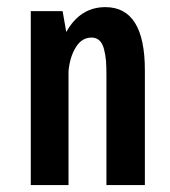

<svg xmlns="http://www.w3.org/2000/svg" viewBox="-20 -532 490 552"><path d="M68.5 0V-500H160L170.5 -440Q210.5 -511.5 283 -511.5Q396.5 -511.5 396.5 -330V0H286V-316Q286 -340 284.8 -356.5Q283.5 -373 279.2 -390Q275 -407 266 -415.5Q257 -424 243 -424Q215 -424 197.8 -395.8Q180.5 -367.5 177 -327V0Z"/></svg>

Font: League Mono Condensed Medium
Style: Regular
Weight: 500
Width: 1
Designer: Tyler Finck
Foundry: The League of Moveable Type / Tyler Finck
Version: Version 2.210